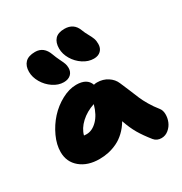

<svg xmlns="http://www.w3.org/2000/svg" viewBox="-195 -968 1094 1151"><g transform="rotate(-30 352.0 -392.5)"><path d="M479 -578.1Q440.9 -578.1 405.5 -601.3Q370.1 -624.5 348.6 -660.9Q327.1 -697.3 327.1 -734.9Q327.1 -776.4 348.1 -799.1Q369.1 -821.8 413.1 -821.8Q478 -821.8 500 -762.2Q508.3 -740.2 520.8 -718.3Q533.2 -696.3 539.1 -680.4Q544.9 -664.6 544.9 -642.1Q544.9 -612.8 527.1 -595.5Q509.3 -578.1 479 -578.1ZM252 -545.9Q214.8 -545.9 179.4 -569.6Q144 -593.3 122.6 -630.1Q101.1 -667 101.1 -704.1Q101.1 -744.6 123.3 -767.3Q145.5 -790 191.9 -790Q252.4 -790 275.9 -724.1Q284.7 -699.7 296.4 -676Q308.1 -652.3 313.5 -638.2Q318.8 -624 318.8 -606.9Q318.8 -579.1 300.8 -562.5Q282.7 -545.9 252 -545.9ZM207 -40Q126 -40 75.4 -82Q24.9 -124 24.9 -192.9Q24.9 -243.7 50 -298.3Q75.2 -353 114.5 -396.5Q153.8 -439.9 205.8 -468Q257.8 -496.1 307.1 -496.1Q381.3 -496.1 399.9 -442.9Q410.2 -445.8 421.9 -445.8Q463.4 -445.8 495.1 -425Q526.9 -404.3 540 -372.1Q551.8 -346.2 568.4 -305.4Q585 -264.6 595 -241Q605 -217.3 624.5 -184.1Q644 -150.9 668.9 -120.1Q682.6 -103.5 683.1 -76.7Q683.6 -49.8 673.3 -24.7Q663.1 0.5 641.1 18.8Q619.1 37.1 591.8 37.1Q559.6 37.1 541 14.2Q502.9 -33.2 479.2 -73.7Q455.6 -114.3 437 -168.9Q416 -133.3 388.7 -107.7Q361.3 -82 331.1 -67.6Q300.8 -53.2 270.3 -46.6Q239.7 -40 207 -40ZM213.9 -208Q252.9 -208 287.8 -242.9Q322.8 -277.8 340.8 -342.8Q285.2 -324.7 246.1 -288.6Q207 -252.4 195.8 -209Q201.7 -208 213.9 -208Z"/></g></svg>

Font: Shantell Sans Irregular
Style: Regular
Weight: 800
Designer: Stephen Nixon, Anya Danilova, Shantell Martin
Foundry: Arrow Type
Version: Version 1.006;[9816181b4]